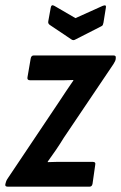

<svg xmlns="http://www.w3.org/2000/svg" viewBox="-31 -700 455 720"><path d="M-2 0Q-13 0 -11 -9L-10 -13Q-8 -22 -4 -28L189 -316Q203 -337 216.5 -357.5Q230 -378 244 -398V-400Q224 -399 207 -399Q190 -399 171 -399H82Q70 -399 72 -410L84 -480Q86 -492 95 -492H395Q405 -492 403 -482V-479Q402 -471 394 -459L208 -183Q194 -160 179 -138Q164 -116 148 -94V-92Q167 -93 183.5 -93Q200 -93 219 -93H317Q329 -93 326 -81L316 -11Q314 0 305 0ZM354 -678Q369 -684 366 -671L357 -615Q356 -610 354.5 -606.5Q353 -603 348 -601L252 -552Q244 -547 237 -552L158 -605Q153 -608 151 -611.5Q149 -615 150 -620L159 -670Q161 -685 173 -678L252 -632Z"/></svg>

Font: Sofia Sans Condensed
Style: Bold Italic
Weight: 700
Italic angle: -9°
Version: Version 4.100